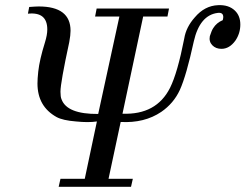

<svg xmlns="http://www.w3.org/2000/svg" viewBox="-20 -723 950 743"><path d="M837 -534Q815 -534 801.5 -548Q788 -562 792 -583Q799 -605 805 -614Q818 -635 842 -645Q844 -653 844 -657Q844 -676 822 -673Q753 -664 730 -563Q701 -430 676 -375Q652 -323 604 -290Q539 -246 447 -251L400 -31H494L487 0H207L214 -31H308L355 -253Q322 -248 274 -253Q223 -257 199 -270Q125 -311 125 -400Q125 -418 128 -446Q133 -492 154 -559Q163 -588 163 -609Q163 -678 88 -670L93 -696Q119 -698 130 -698Q253 -698 253 -604Q253 -587 248 -560Q214 -403 214 -368Q214 -348 218 -339Q239 -281 360 -282L442 -659H348L354 -690H634L628 -659H534L454 -283Q585 -278 638 -383Q667 -441 693 -574Q700 -618 734 -656Q772 -701 824 -703Q865 -705 889 -682Q910 -662 910 -628Q910 -594 891 -566Q868 -534 837 -534Z"/></svg>

Font: GFS Didot
Style: Italic
Weight: 400
Italic angle: -12°
Designer: Takis Katsoulidis and George D. Matthiopoulos
Foundry: George Matthiopoulos and Takis Katsoulidis
Version: Version 1.0